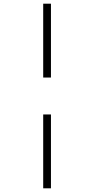

<svg xmlns="http://www.w3.org/2000/svg" viewBox="-20 -780 511 1040"><path d="M214 -360V-760H256V-360ZM214 240V-160H256V240Z"/></svg>

Font: Noto Serif Condensed Light
Style: Regular
Weight: 300
Width: 3
Designer: Monotype Design Team
Foundry: Monotype Imaging Inc.
Version: Version 2.013